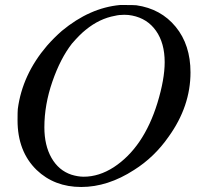

<svg xmlns="http://www.w3.org/2000/svg" viewBox="-20 -724 803 766"><path d="M459 -704H476Q514 -704 524 -703Q622 -689 681 -617Q740 -545 740 -435Q740 -300 653 -179Q596 -97 515 -46Q410 22 304 22Q197 22 126 -46Q50 -120 50 -244Q50 -279 51 -289Q69 -426 167 -541Q195 -573 227 -601Q338 -693 459 -704ZM637 -476Q637 -552 602.5 -601Q568 -650 507 -662Q493 -665 476 -665Q455 -665 439 -661Q377 -650 322 -605Q299 -587 267 -550Q221 -491 189 -398.5Q157 -306 157 -216Q157 -144 185.5 -94Q214 -44 265 -27Q291 -19 314 -19Q375 -19 434 -57Q553 -135 608 -313Q637 -408 637 -476Z"/></svg>

Font: MathJax_Math
Style: Regular
Weight: 400
Version: Version 1.1